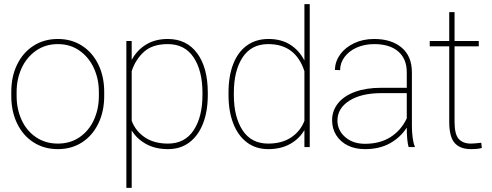

<svg xmlns="http://www.w3.org/2000/svg" viewBox="-20 -717 2398 936"><path d="M262 -527Q329 -527 380 -494Q431 -461 459.5 -402.5Q488 -344 488 -269V-249Q488 -174 459.5 -115Q431 -56 380 -23Q329 10 262 10Q195 10 143.5 -23Q92 -56 63.5 -115Q35 -174 35 -249V-269Q35 -344 63.5 -402.5Q92 -461 143.5 -494Q195 -527 262 -527ZM262 -17Q323 -17 368.5 -48.5Q414 -80 438 -133Q462 -186 462 -249V-269Q462 -331 438 -384Q414 -437 368.5 -469.5Q323 -502 262 -502Q201 -502 155 -469.5Q109 -437 85 -384Q61 -331 61 -269V-249Q61 -186 85 -133Q109 -80 155 -48.5Q201 -17 262 -17Z M596 -517H622V-425Q648 -473 692.5 -500Q737 -527 798 -527Q890 -527 941.5 -457Q993 -387 993 -265V-254Q993 -175 970 -115.5Q947 -56 903.5 -23Q860 10 799 10Q738 10 693 -14.5Q648 -39 622 -81V199H596ZM798 -502Q723 -502 681.5 -464Q640 -426 622 -370V-128Q641 -78 686 -47.5Q731 -17 799 -17Q881 -17 924 -82Q967 -147 967 -254V-265Q967 -372 924 -437Q881 -502 798 -502Z M1289 -527Q1351 -527 1395 -499Q1439 -471 1464 -422V-697H1490V0H1464V-83Q1439 -40 1394 -15Q1349 10 1288 10Q1227 10 1183.5 -23Q1140 -56 1117 -115.5Q1094 -175 1094 -254V-265Q1094 -346 1117 -405Q1140 -464 1184 -495.5Q1228 -527 1289 -527ZM1287 -17Q1355 -17 1400 -47.5Q1445 -78 1464 -128V-370Q1421 -502 1288 -502Q1205 -502 1162.5 -437Q1120 -372 1120 -265V-254Q1120 -147 1162.5 -82Q1205 -17 1287 -17Z M1804 -502Q1758 -502 1720 -485.5Q1682 -469 1660 -439.5Q1638 -410 1638 -375L1613 -376Q1613 -416 1638 -451Q1663 -486 1706.5 -506.5Q1750 -527 1804 -527Q1888 -527 1938 -485Q1988 -443 1988 -364V-104Q1988 -75 1991.5 -47Q1995 -19 2002 -4V0H1972Q1963 -32 1963 -95Q1933 -48 1882 -19Q1831 10 1759 10Q1711 10 1675 -8Q1639 -26 1619 -58Q1599 -90 1599 -131Q1599 -177 1627.5 -213Q1656 -249 1710 -269Q1764 -289 1838 -289H1963V-365Q1963 -430 1921.5 -466Q1880 -502 1804 -502ZM1963 -140V-263H1840Q1741 -263 1683 -226Q1625 -189 1625 -129Q1625 -82 1662.5 -49Q1700 -16 1759 -16Q1832 -16 1883.5 -48.5Q1935 -81 1963 -140Z M2275 -17Q2290 -17 2326 -21L2329 4Q2313 10 2276 10Q2223 10 2196.5 -20Q2170 -50 2170 -123V-491H2075V-517H2170V-658H2196V-517H2314V-491H2196V-123Q2196 -61 2217 -39Q2238 -17 2275 -17Z"/></svg>

Font: FreesentationVF
Style: Regular
Weight: 400
Designer: glyphs from Roboto by Christian Robertson / Hangul glyphs from Noto Sans CJK(Source Han Sans) by Jang Soo-young and Kang
Foundry: PT&
Version: Version 2.001;Glyphs 3.3.1 (3343)